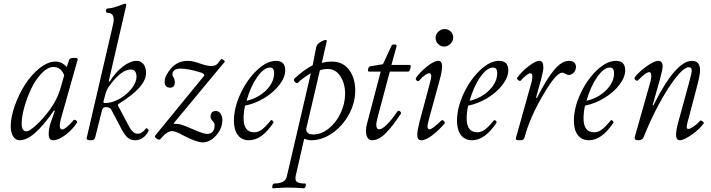

<svg xmlns="http://www.w3.org/2000/svg" viewBox="-20 -745 3844 1038"><path d="M86.9 13.2Q64.5 13.2 51.3 -7.3Q38.1 -27.8 38.1 -63Q38.1 -111.8 59.8 -173.1Q81.5 -234.4 115 -287.1Q148.4 -339.8 193.4 -376Q238.3 -412.1 280.8 -412.1Q314.5 -412.1 340.8 -382.8L354 -421.9Q357.4 -431.6 379.4 -432.1Q399.9 -433.1 399.9 -424.8Q400.4 -423.8 399.9 -422.9L308.1 -98.1Q303.2 -79.1 303.2 -64.9Q303.2 -44.9 316.9 -44.9Q325.2 -44.9 342.5 -59.3Q359.9 -73.7 377 -95.2Q380.9 -98.6 386 -96.9Q391.1 -95.2 395 -90.6Q398.9 -85.9 397 -83Q372.1 -43.9 333.7 -15.4Q295.4 13.2 267.1 13.2Q243.2 13.2 243.2 -21Q243.2 -49.3 254.9 -85L276.9 -146L271 -147Q161.1 13.2 86.9 13.2ZM123 -35.2Q142.6 -35.2 189 -81.3Q235.4 -127.4 268.1 -180.2Q292 -218.8 306.2 -265.1L327.1 -337.9Q310.1 -382.8 269 -382.8Q238.3 -382.8 205.8 -349.4Q173.3 -315.9 150.1 -268.1Q127 -220.2 112.1 -167.7Q97.2 -115.2 97.2 -77.1Q97.2 -35.2 123 -35.2Z M469.7 13.2Q458 13.2 452.6 10Q447.3 6.8 448.7 1L585.4 -587.9Q594.7 -624 594.7 -640.1Q594.7 -675.8 559.6 -675.8Q555.2 -675.8 553.5 -681.6Q551.8 -687.5 554 -693.4Q556.2 -699.2 560.5 -699.2Q588.9 -699.2 643.6 -721.2Q651.4 -725.1 658.7 -725.1Q662.6 -725.1 662.6 -720.2Q662.6 -713.9 660.6 -708L567.9 -306.2L572.8 -303.2Q602.1 -352.5 643.1 -384.3Q684.1 -416 718.8 -416Q741.7 -416 755.6 -398.4Q769.5 -380.9 769.5 -351.1Q769.5 -312.5 733.6 -271.7Q697.8 -231 619.6 -182.1Q614.7 -179.2 620.6 -168.9L675.8 -64.9Q696.8 -22 724.6 -22Q747.1 -22 767.6 -48.8Q770 -55.2 778.3 -47.9Q785.6 -41 782.7 -36.1Q756.3 13.2 710.4 13.2Q687.5 13.2 671.4 0.2Q655.3 -12.7 638.7 -43.9L580.6 -153.8Q572.8 -166 550.8 -166Q535.2 -166 530.8 -146L493.7 1Q490.7 13.2 469.7 13.2ZM548.8 -188Q585.4 -188 625.2 -210.2Q665 -232.4 691.4 -265.9Q717.8 -299.3 717.8 -330.1Q717.8 -369.1 686.5 -369.1Q635.3 -369.1 569.8 -278.8Q557.1 -260.7 550.8 -240.2L540.5 -200.2Q538.6 -196.3 538.6 -193.8Q538.6 -188 548.8 -188Z M1076.2 24.9Q1062.5 24.9 1041.7 18.1Q1021 11.2 1006.6 4.4Q992.2 -2.4 966.3 -15.1Q930.2 -36.1 910.2 -36.1Q881.8 -36.1 846.2 7.8Q842.3 11.2 834.7 8.8Q827.1 6.3 821 -0.5Q814.9 -7.3 818.4 -11.2L1080.1 -331.1Q1080.6 -332 1081.8 -333.3Q1083 -334.5 1083.7 -335.4Q1084.5 -336.4 1084.5 -337.9Q1084.5 -347.2 1065.4 -353Q998.5 -374 956.5 -374Q912.1 -374 912.1 -340.8Q912.1 -334 919.4 -325.2Q925.3 -313.5 925.3 -300.8Q925.3 -271 900.4 -271Q870.1 -271 870.1 -303.2Q870.1 -335 905.3 -376Q940.4 -416 995.1 -416Q1023.4 -416 1063.5 -400.9Q1099.6 -388.2 1121.1 -388.2Q1145 -388.2 1155.3 -399.9L1175.3 -424.8Q1178.2 -427.7 1187.7 -421.1Q1197.3 -414.6 1194.3 -410.2L918.5 -78.1L919.4 -76.2Q945.8 -75.7 961.7 -70.8Q977.5 -65.9 1021.5 -46.9Q1078.6 -21 1100.1 -21Q1119.6 -21 1129.9 -33.2Q1140.1 -45.4 1140.1 -67.9Q1140.1 -80.1 1130.4 -89.8Q1118.2 -104 1118.2 -112.8Q1118.2 -145 1147.5 -145Q1163.1 -145 1172.6 -130.4Q1182.1 -115.7 1182.1 -97.2Q1182.1 -49.8 1148.4 -12.5Q1114.7 24.9 1076.2 24.9Z M1325.7 13.2Q1287.6 13.2 1266.1 -14.6Q1244.6 -42.5 1244.6 -91.8Q1244.6 -161.6 1280 -238Q1315.4 -314.5 1368.9 -365.2Q1422.4 -416 1471.7 -416Q1522 -416 1522 -365.2Q1522 -327.6 1491 -286.9Q1460 -246.1 1409.4 -215.3Q1358.9 -184.6 1304.7 -173.8Q1296.9 -136.7 1296.9 -105Q1296.9 -29.8 1355 -29.8Q1375.5 -29.8 1395.5 -44.4Q1415.5 -59.1 1443.8 -94.2Q1448.7 -97.7 1454.8 -91.6Q1460.9 -85.4 1458 -81.1Q1395.5 13.2 1325.7 13.2ZM1313 -200.2Q1376 -214.4 1418.9 -257.3Q1461.9 -300.3 1461.9 -349.1Q1461.9 -379.9 1439.9 -379.9Q1406.7 -379.9 1370.6 -328.6Q1334.5 -277.3 1313 -200.2Z M1455.6 272.9Q1451.7 272.9 1451.7 266.4Q1451.7 259.8 1454.6 253.4Q1457.5 247.1 1461.4 247.1Q1522 247.1 1530.3 210L1660.6 -349.1Q1610.4 -318.8 1592.3 -298.8Q1587.9 -293.5 1580.3 -297.4Q1572.8 -301.3 1570.1 -308.1Q1567.4 -314.9 1571.3 -319.8Q1625.5 -369.6 1670.4 -392.1L1689.5 -490.2Q1693.4 -508.3 1719.7 -522Q1740.7 -532.7 1746.1 -526.9Q1747.1 -525.4 1746.6 -522.9L1719.7 -404.8Q1743.7 -412.1 1775.4 -412.1Q1833 -412.1 1866.7 -368.2Q1900.4 -324.2 1900.4 -254.9Q1900.4 -187.5 1865.5 -124.8Q1830.6 -62 1775.4 -24.4Q1720.2 13.2 1663.6 13.2Q1644.5 13.2 1624.5 4.9L1578.6 206.1Q1573.7 229 1585 238Q1596.2 247.1 1629.4 247.1Q1633.3 247.1 1633.5 253.4Q1633.8 259.8 1630.6 266.4Q1627.4 272.9 1623.5 272.9Q1567.9 269 1539.6 269Q1511.2 269 1455.6 272.9ZM1673.3 -18.1Q1716.8 -18.1 1756.8 -49.8Q1796.9 -81.5 1821.3 -133.1Q1845.7 -184.6 1845.7 -238.8Q1845.7 -293.9 1819.8 -333Q1793.9 -372.1 1752.4 -372.1Q1729.5 -372.1 1709.5 -365.2L1637.7 -58.1Q1637.2 -56.2 1636.7 -54Q1636.2 -51.8 1635.7 -50.5Q1635.3 -49.3 1635.3 -48.8Q1635.3 -18.1 1673.3 -18.1Z M1991.2 13.2Q1975.1 13.2 1966.8 -1Q1958.5 -15.1 1958.5 -34.2Q1958.5 -56.6 1962.4 -69.8L2038.1 -357.9H1975.1Q1969.7 -357.9 1969.2 -364.3Q1968.8 -370.6 1971.9 -377.7Q1975.1 -384.8 1979.5 -386.2L2050.3 -397.9L2097.2 -499Q2100.1 -504.9 2112.3 -504.6Q2124.5 -504.4 2124.5 -497.1L2096.2 -394H2197.3Q2200.7 -392.6 2200.4 -384.5Q2200.2 -376.5 2196 -367.2Q2191.9 -357.9 2187.5 -357.9H2087.4L2020.5 -106.9Q2014.2 -78.1 2014.2 -71.8Q2014.2 -45.9 2030.3 -45.9Q2044.9 -45.9 2070.6 -70.6Q2096.2 -95.2 2127.4 -141.1Q2133.8 -149.9 2142.3 -143.3Q2150.9 -136.7 2146.5 -128.9Q2123.5 -95.2 2106.4 -72.8Q2089.4 -50.3 2069.3 -29.1Q2049.3 -7.8 2029.8 2.7Q2010.3 13.2 1991.2 13.2Z M2381.8 -493.2Q2362.8 -493.2 2348.9 -507.1Q2335 -521 2335 -540Q2335 -560.1 2349.9 -574Q2364.7 -587.9 2384.3 -587.9Q2402.8 -587.9 2416.5 -574.7Q2430.2 -561.5 2430.2 -543Q2430.2 -523.4 2415.3 -508.3Q2400.4 -493.2 2381.8 -493.2ZM2256.8 13.2Q2235.8 13.2 2235.8 -18.1Q2235.8 -38.1 2249 -89.8L2307.1 -307.1Q2318.4 -349.1 2299.8 -349.1Q2292.5 -349.1 2278.3 -339.6Q2264.2 -330.1 2249 -312Q2243.7 -305.7 2237.3 -307.1Q2231 -308.6 2228.8 -314.2Q2226.6 -319.8 2229 -324.2Q2249 -353.5 2287.6 -384.8Q2326.2 -416 2349.1 -416Q2370.1 -416 2370.1 -386.2Q2370.1 -362.3 2357.9 -315.9L2302.2 -112.8Q2296.4 -92.3 2293.7 -79.8Q2291 -67.4 2291.3 -59.6Q2291.5 -51.8 2294.4 -48.8Q2297.4 -45.9 2303.2 -45.9Q2315.9 -45.9 2367.2 -94.2Q2371.6 -98.6 2379.4 -90.6Q2387.2 -82.5 2384.3 -78.1Q2356.9 -45.4 2320.3 -16.1Q2283.7 13.2 2256.8 13.2Z M2531.7 13.2Q2493.7 13.2 2472.2 -14.6Q2450.7 -42.5 2450.7 -91.8Q2450.7 -161.6 2486.1 -238Q2521.5 -314.5 2575 -365.2Q2628.4 -416 2677.7 -416Q2728 -416 2728 -365.2Q2728 -327.6 2697 -286.9Q2666 -246.1 2615.5 -215.3Q2564.9 -184.6 2510.7 -173.8Q2502.9 -136.7 2502.9 -105Q2502.9 -29.8 2561 -29.8Q2581.5 -29.8 2601.6 -44.4Q2621.6 -59.1 2649.9 -94.2Q2654.8 -97.7 2660.9 -91.6Q2667 -85.4 2664.1 -81.1Q2601.6 13.2 2531.7 13.2ZM2519 -200.2Q2582 -214.4 2625 -257.3Q2668 -300.3 2668 -349.1Q2668 -379.9 2646 -379.9Q2612.8 -379.9 2576.7 -328.6Q2540.5 -277.3 2519 -200.2Z M2789.6 13.2Q2774.9 13.2 2771 10.3Q2767.1 7.3 2769.5 0L2854.5 -304.2Q2857.9 -317.9 2857.9 -331.1Q2857.9 -349.1 2846.7 -349.1Q2840.3 -349.1 2826.4 -338.9Q2812.5 -328.6 2794.9 -309.1Q2790.5 -304.7 2781.2 -312Q2772 -319.3 2776.9 -325.2Q2796.9 -355 2835.7 -385.5Q2874.5 -416 2896.5 -416Q2917.5 -416 2917.5 -379.9Q2917.5 -362.3 2905.8 -317.9L2877.9 -216.8L2882.8 -215.8Q2935.5 -319.3 2976.3 -367.7Q3017.1 -416 3056.6 -416Q3073.7 -416 3083.7 -407.5Q3093.8 -398.9 3093.8 -382.8Q3093.8 -364.3 3081.5 -352.1Q3069.3 -339.8 3054.7 -339.8Q3047.4 -339.8 3036.4 -345.9Q3025.4 -352.1 3019.5 -352.1Q2986.3 -352.1 2916.5 -231.9Q2845.7 -113.3 2815.9 -2Q2813.5 6.8 2808.1 10Q2802.7 13.2 2789.6 13.2Z M3163.6 13.2Q3125.5 13.2 3104 -14.6Q3082.5 -42.5 3082.5 -91.8Q3082.5 -161.6 3117.9 -238Q3153.3 -314.5 3206.8 -365.2Q3260.3 -416 3309.6 -416Q3359.9 -416 3359.9 -365.2Q3359.9 -327.6 3328.9 -286.9Q3297.9 -246.1 3247.3 -215.3Q3196.8 -184.6 3142.6 -173.8Q3134.8 -136.7 3134.8 -105Q3134.8 -29.8 3192.9 -29.8Q3213.4 -29.8 3233.4 -44.4Q3253.4 -59.1 3281.7 -94.2Q3286.6 -97.7 3292.7 -91.6Q3298.8 -85.4 3295.9 -81.1Q3233.4 13.2 3163.6 13.2ZM3150.9 -200.2Q3213.9 -214.4 3256.8 -257.3Q3299.8 -300.3 3299.8 -349.1Q3299.8 -379.9 3277.8 -379.9Q3244.6 -379.9 3208.5 -328.6Q3172.4 -277.3 3150.9 -200.2Z M3429.7 13.2Q3418.9 13.2 3414.3 9Q3409.7 4.9 3411.6 -3.9L3496.6 -304.2Q3501 -321.3 3501 -333.5Q3501 -345.7 3498 -350.3Q3495.1 -355 3490.7 -355Q3471.7 -355 3429.7 -311Q3423.8 -304.7 3415.5 -313Q3407.2 -321.3 3411.6 -327.1Q3432.6 -355.5 3474.6 -385.7Q3516.6 -416 3538.6 -416Q3562.5 -416 3562.5 -386.2Q3562.5 -370.1 3548.3 -317.9L3508.3 -176.8L3512.7 -175.8Q3632.8 -416 3720.7 -416Q3764.6 -416 3764.6 -365.2Q3764.6 -338.4 3748.5 -278.8L3704.6 -111.8Q3699.2 -93.3 3696.5 -82.5Q3693.8 -71.8 3692.9 -63.2Q3691.9 -54.7 3694.1 -51.3Q3696.3 -47.9 3701.7 -47.9Q3710.9 -47.9 3729 -60.1Q3747.1 -72.3 3764.6 -91.8Q3768.6 -95.7 3778.3 -89.1Q3788.1 -82.5 3783.7 -77.1Q3764.2 -48.3 3720.7 -17.6Q3677.2 13.2 3655.8 13.2Q3634.8 13.2 3634.8 -17.1Q3634.8 -40 3647.5 -86.9L3701.7 -285.2Q3719.7 -349.6 3719.7 -361.8Q3719.7 -381.8 3704.6 -381.8Q3667.5 -381.8 3593.8 -269Q3520 -154.3 3458.5 -1Q3452.1 13.2 3429.7 13.2Z"/></svg>

Font: Junicode SmCond Light
Style: Italic
Weight: 300
Width: 4
Italic angle: -11°
Designer: Peter S. Baker
Version: Version 2.206